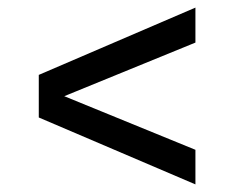

<svg xmlns="http://www.w3.org/2000/svg" viewBox="-20 -490 616 505"><path d="M494 -5 82 -181V-293L494 -470V-378L149 -237L494 -96Z"/></svg>

Font: Grenze Gotisch SemiBold
Style: Regular
Weight: 600
Designer: Renata Polastri
Foundry: Omnibus-Type
Version: Version 1.001